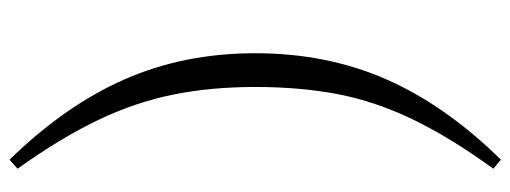

<svg xmlns="http://www.w3.org/2000/svg" viewBox="-355 -504 1074 404"><g transform="rotate(90 182.0 -302.0)"><path d="M163 -302Q163 -209 179 -129.5Q195 -50 232.5 28.5Q270 107 335 198L316 215Q202 98 147 -27Q92 -152 92 -302Q92 -453 147 -578Q202 -703 316 -819L335 -803Q269 -712 231 -633Q193 -554 178 -475Q163 -396 163 -302Z"/></g></svg>

Font: Noto Serif KR ExtraLight
Style: Regular
Weight: 400
Version: Version 2.002-H1;hotconv 1.1.0;makeotfexe 2.6.0